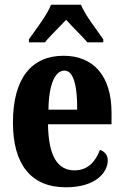

<svg xmlns="http://www.w3.org/2000/svg" viewBox="-20 -786 525 816"><path d="M103 -619V-606H171C191 -632 234 -672 261 -702C285 -674 334 -628 351 -606H419V-619C393 -657 342 -721 324 -766H197C180 -721 129 -657 103 -619ZM260 10C387 10 438 -53 438 -105C438 -128 423 -143 405 -149C386 -100 354 -62 297 -62C224 -62 186 -123 184 -258H454V-307C454 -465 376 -549 250 -549C114 -549 35 -453 35 -265C35 -91 109 10 260 10ZM308 -320H186C187 -427 214 -486 254 -486C292 -486 309 -423 308 -320Z"/></svg>

Font: Noto Serif Tamil ExtraCondensed ExtraBold
Style: Regular
Weight: 800
Width: 2
Designer: Indian Type Foundry, Tom Grace, and the Monotype Design Team
Foundry: Monotype Imaging Inc.
Version: Version 2.004